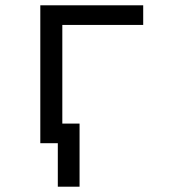

<svg xmlns="http://www.w3.org/2000/svg" viewBox="-20 -540 640 724"><path d="M280 164H198V0H132V-520H520V-446H215V-74H280Z"/></svg>

Font: Iosevka Custom Extended
Style: Regular
Weight: 400
Width: 7
Monospace: yes
Designer: Belleve Invis
Foundry: Belleve Invis
Version: Version 11.2.4; ttfautohint (v1.8.4)